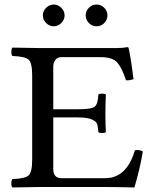

<svg xmlns="http://www.w3.org/2000/svg" viewBox="-20 -825 680 847"><path d="M372 -723.5Q358 -738 358 -757Q358 -776 372 -790.5Q386 -805 406 -805Q426 -805 440 -790.5Q454 -776 454 -757Q454 -738 440 -723.5Q426 -709 406 -709Q386 -709 372 -723.5ZM183.5 -723.5Q169 -738 169 -757Q169 -776 183.5 -790.5Q198 -805 217 -805Q236 -805 250.5 -790.5Q265 -776 265 -757Q265 -738 250.5 -723.5Q236 -709 217 -709Q198 -709 183.5 -723.5ZM323 -343Q384 -343 398 -354.5Q412 -366 414 -408Q418 -412 430 -412Q442 -412 447 -408Q445 -366 445 -326Q445 -274 447 -242Q442 -238 430 -238Q418 -238 414 -242Q412 -268 408 -279Q404 -290 384 -298.5Q364 -307 323 -307H215V-80Q215 -39 251 -39H444Q539 -39 575 -162Q594 -166 610 -157Q598 -82 573 2Q493 0 445 0H155Q84 1 35 2Q30 -2 30 -16Q30 -30 35 -35Q90 -37 106 -51Q122 -65 122 -122V-491Q122 -548 106 -562Q90 -576 35 -578Q30 -582 30 -596Q30 -610 35 -615L154 -613H494Q520 -613 543 -617Q547 -617 547 -614Q556 -579 569 -476Q550 -469 536 -471Q517 -528 496 -550.5Q475 -573 423 -573H251Q234 -573 224.5 -561Q215 -549 215 -531V-343Z"/></svg>

Font: Libertinus Mono
Style: Regular
Weight: 400
Designer: Philipp H. Poll
Foundry: Khaled Hosny
Version: Version 6.7